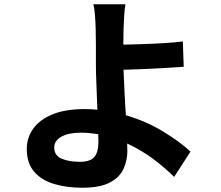

<svg xmlns="http://www.w3.org/2000/svg" viewBox="-20 -822 1040 903"><path d="M442 -191Q423 -194 402 -196Q381 -198 360 -198Q302 -198 268.5 -179Q235 -160 235 -128Q235 -91 269.5 -76Q304 -61 356 -61Q404 -61 423.5 -83.5Q443 -106 443 -156ZM570 -802Q566 -780 564 -747Q562 -714 561 -685L560 -612Q600 -613 649.5 -614.5Q699 -616 749 -619Q799 -622 840 -627L844 -508Q802 -505 751.5 -502Q701 -499 651.5 -497Q602 -495 561 -494Q563 -449 565.5 -392.5Q568 -336 572 -280Q667 -252 745.5 -204.5Q824 -157 876 -109L799 10Q756 -33 700.5 -74.5Q645 -116 578 -147L579 -112Q579 -68 561 -28Q543 12 496.5 36.5Q450 61 366 61Q295 61 235.5 43.5Q176 26 141 -14Q106 -54 106 -122Q106 -174 136 -216.5Q166 -259 226.5 -284Q287 -309 379 -309Q410 -309 438 -306Q436 -365 433.5 -423.5Q431 -482 431 -522Q431 -568 431 -610.5Q431 -653 430 -685Q429 -722 426.5 -752.5Q424 -783 419 -802Z"/></svg>

Font: Source Han Sans
Style: Bold
Weight: 700
Designer: Ryoko NISHIZUKA Ë•øÂ°öÊ∂ºÂ≠ê (kana, bopomofo & ideographs); Paul D. Hunt (Latin, Greek & Cyrillic); Sandoll Communicatio
Foundry: Adobe
Version: Version 2.004;hotconv 1.0.118;makeotfexe 2.5.65603